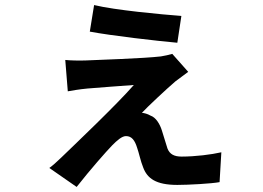

<svg xmlns="http://www.w3.org/2000/svg" viewBox="-20 -673 1040 759"><path d="M352 -653 335 -548C420 -532 602 -511 681 -504L697 -610C617 -616 434 -633 352 -653ZM724 -389 661 -460C652 -457 629 -452 616 -450C549 -442 360 -436 318 -434C290 -433 257 -434 238 -436L248 -312C265 -315 293 -320 325 -323C369 -327 470 -334 509 -337C440 -258 281 -107 222 -50C201 -30 190 -20 175 -9L283 66C338 -4 398 -72 424 -99C443 -118 462 -135 478 -135C501 -135 513 -118 522 -89C529 -70 536 -35 546 -11C562 32 596 58 681 58C724 58 816 53 848 47L855 -71C816 -62 752 -54 698 -54C669 -54 651 -63 642 -86C635 -107 627 -136 620 -157C612 -183 596 -209 575 -216C563 -223 551 -226 541 -227C561 -249 638 -321 673 -351C686 -361 708 -377 724 -389Z"/></svg>

Font: Source Han Sans SC Bold
Style: Regular
Weight: 700
Designer: Ryoko NISHIZUKA (kana & ideographs); Paul D. Hunt (Latin, Greek & Cyrillic); Wenlong ZHANG (bopomofo); Sandoll Communica
Foundry: Adobe Systems Incorporated
Version: Version 1.001;PS 1.001;hotconv 1.0.78;makeotf.lib2.5.61930